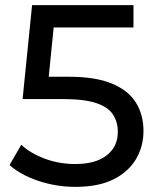

<svg xmlns="http://www.w3.org/2000/svg" viewBox="-20 -720 614 748"><path d="M274 8Q200 8 130.5 -15Q61 -38 17 -77L63 -156Q98 -123 154 -102Q210 -81 273 -81Q353 -81 396 -115Q439 -149 439 -206Q439 -245 420 -274Q401 -303 354.5 -318.5Q308 -334 227 -334H68L105 -700H500V-613H142L194 -662L165 -373L113 -421H248Q353 -421 417 -394Q481 -367 510 -319.5Q539 -272 539 -210Q539 -150 510 -100.5Q481 -51 422.5 -21.5Q364 8 274 8Z"/></svg>

Font: MOST Montserrat Medium
Style: Regular
Weight: 500
Designer: Julieta Ulanovsky
Foundry: Julieta Ulanovsky
Version: Version 8.000;March 11, 2024;FontCreator 15.0.0.2926 64-bit